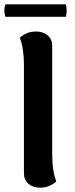

<svg xmlns="http://www.w3.org/2000/svg" viewBox="-26 -856 347 890"><path d="M85 -53V-555Q85 -631 66 -681Q77 -692 96.5 -701Q116 -710 141 -710Q174 -710 195 -692Q216 -674 216 -643V-141Q216 -62 235 -15Q224 -4 204.5 5Q185 14 160 14Q127 14 106 -4Q85 -22 85 -53ZM279 -836Q283 -824 283 -807Q283 -791 279 -778H-1Q-6 -795 -6 -807Q-6 -821 -1 -836Z"/></svg>

Font: Arima Madurai Black
Style: Regular
Weight: 900
Designer: Joana Correia and Natanael Gama
Foundry: NDISCOVER
Version: Version 1.019